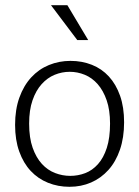

<svg xmlns="http://www.w3.org/2000/svg" viewBox="-20 -710 536 738"><path d="M457 -240Q457 -181 441 -134.5Q425 -88 396.5 -56.5Q368 -25 330 -8.5Q292 8 247 8Q203 8 164.5 -7.5Q126 -23 98 -53Q70 -83 54 -127.5Q38 -172 38 -230Q38 -289 54.5 -335Q71 -381 100 -412.5Q129 -444 168 -460Q207 -476 251 -476Q295 -476 333 -461Q371 -446 398.5 -416Q426 -386 441.5 -342Q457 -298 457 -240ZM403 -235Q403 -287 390 -324.5Q377 -362 355.5 -386.5Q334 -411 306 -422.5Q278 -434 248 -434Q218 -434 190 -422.5Q162 -411 140 -386.5Q118 -362 105 -324.5Q92 -287 92 -235Q92 -180 105.5 -142Q119 -104 141 -80Q163 -56 191.5 -45Q220 -34 250 -34Q280 -34 307.5 -44.5Q335 -55 356.5 -79Q378 -103 390.5 -141.5Q403 -180 403 -235ZM176 -690H239L319 -556H277Z"/></svg>

Font: Mukta ExtraLight
Style: Regular
Weight: 275
Designer: Girish Dalvi and Yashodeep Gholap
Foundry: Ek Type
Version: Version 2.538;PS 1.002;hotconv 16.6.51;makeotf.lib2.5.65220;